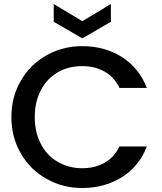

<svg xmlns="http://www.w3.org/2000/svg" viewBox="-20 -935 813 961"><path d="M37 -349C37 -349 37 -349 37 -349C37 -281 53 -220 85 -166C116 -112 159 -70 213 -40C267 -9 327 6 392 6C392 6 392 6 392 6C466 6 532 -12 590 -48C647 -84 689 -135 715 -202C715 -202 578 -202 578 -202C578 -202 578 -202 578 -202C560 -165 535 -138 503 -120C471 -102 434 -93 392 -93C392 -93 392 -93 392 -93C346 -93 305 -104 269 -125C233 -146 205 -175 185 -214C164 -253 154 -298 154 -349C154 -349 154 -349 154 -349C154 -400 164 -445 185 -484C205 -523 233 -552 269 -573C305 -594 346 -604 392 -604C392 -604 392 -604 392 -604C434 -604 471 -595 503 -577C535 -559 560 -532 578 -495C578 -495 715 -495 715 -495C715 -495 715 -495 715 -495C689 -562 647 -613 590 -650C532 -686 466 -704 392 -704C392 -704 392 -704 392 -704C327 -704 268 -689 214 -659C159 -628 116 -586 85 -532C53 -478 37 -417 37 -349ZM535 -915C535 -915 392 -829 392 -829C392 -829 249 -915 249 -915C249 -915 249 -826 249 -826C249 -826 392 -743 392 -743C392 -743 535 -826 535 -826C535 -826 535 -915 535 -915Z"/></svg>

Font: Girnar Poppins
Style: Medium
Weight: 500
Designer: Ninad Kale (Devanagari), Jonny Pinhorn (Latin)
Foundry: Indian Type Foundry
Version: ""